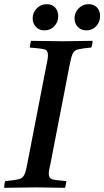

<svg xmlns="http://www.w3.org/2000/svg" viewBox="-32 -896 498 917"><path d="M-12 1Q-12 -6 -11 -15Q-10 -24 -7 -31Q36 -35 55.5 -39.5Q75 -44 83 -59Q91 -74 97 -107L189 -581Q193 -599 195 -611.5Q197 -624 197 -633Q197 -656 179.5 -660.5Q162 -665 110 -669Q112 -685 116 -701Q145 -701 188 -700Q231 -699 268 -699Q302 -699 342 -700Q382 -701 410 -701Q410 -684 404 -669Q361 -665 342 -660.5Q323 -656 316 -641.5Q309 -627 302 -593L210 -119Q206 -101 203.5 -89Q201 -77 201 -67Q201 -45 217 -40Q233 -35 285 -31Q284 -24 282.5 -15Q281 -6 279 1Q250 1 212 0Q174 -1 139 -1Q102 -1 59 0Q16 1 -12 1ZM180 -751Q155 -751 139.5 -767.5Q124 -784 124 -808Q124 -836 143.5 -856Q163 -876 191 -876Q217 -876 231.5 -860Q246 -844 246 -819Q246 -791 227.5 -771Q209 -751 180 -751ZM380 -751Q355 -751 339.5 -767.5Q324 -784 324 -808Q324 -836 343.5 -856Q363 -876 391 -876Q417 -876 431.5 -860Q446 -844 446 -819Q446 -791 427.5 -771Q409 -751 380 -751Z"/></svg>

Font: Tiro Devanagari Hindi
Style: Italic
Weight: 400
Italic angle: -11°
Designer: Devanagari: John Hudson & Fiona Ross, assisted by Paul Hanslow. Latin: John Hudson with Paul Hanslow, assisted by Kaja S
Foundry: Tiro Typeworks Ltd.
Version: Version 1.52